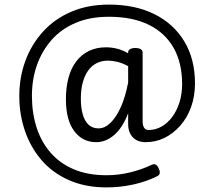

<svg xmlns="http://www.w3.org/2000/svg" viewBox="-20 -673 918 836"><path d="M267 -241Q267 -292 278 -333.5Q289 -375 311.5 -405Q334 -435 367 -451Q400 -467 441 -467Q466 -467 490 -461Q514 -455 538 -441V-446Q538 -454 546.5 -459Q555 -464 569 -464Q584 -464 592.5 -459Q601 -454 601 -444V-145Q601 -127 607.5 -117Q614 -107 627 -107Q657 -107 683.5 -122Q710 -137 730 -164Q750 -191 761.5 -227.5Q773 -264 773 -307Q773 -399 736 -464.5Q699 -530 628 -565Q557 -600 454 -600Q372 -600 309.5 -573.5Q247 -547 205 -499.5Q163 -452 141 -390Q119 -328 119 -255Q119 -182 139 -119Q159 -56 199.5 -9Q240 38 301 64Q362 90 444 90Q496 90 547 77.5Q598 65 642 44Q660 36 671 60Q683 85 665 94Q617 118 560 130.5Q503 143 444 143Q352 143 280.5 111.5Q209 80 161.5 25Q114 -30 89 -102Q64 -174 64 -255Q64 -336 90.5 -408Q117 -480 167.5 -535.5Q218 -591 290.5 -622Q363 -653 454 -653Q569 -653 653 -611Q737 -569 783 -492Q829 -415 829 -310Q829 -254 812 -207Q795 -160 764.5 -125.5Q734 -91 696 -72.5Q658 -54 614 -54Q578 -54 558 -75.5Q538 -97 538 -133Q538 -144 538 -156Q538 -168 538 -180Q514 -117 477.5 -85.5Q441 -54 399 -54Q339 -54 303 -102.5Q267 -151 267 -241ZM332 -243Q332 -205 340 -176Q348 -147 365 -130.5Q382 -114 409 -114Q436 -114 461 -138Q486 -162 506 -206.5Q526 -251 538 -314V-385Q512 -399 490 -404Q468 -409 450 -409Q423 -409 401 -398Q379 -387 364 -366Q349 -345 340.5 -314.5Q332 -284 332 -243Z"/></svg>

Font: Playwrite GB S Light
Style: Regular
Weight: 300
Designer: Veronika Burian, José Scaglione
Foundry: TypeTogether
Version: Version 1.002